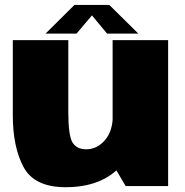

<svg xmlns="http://www.w3.org/2000/svg" viewBox="-20 -756 752 780"><path d="M490.5 0H663V-593H437.5V-90ZM257.5 -593H32V-288.5Q32 -158 76 -76.8Q120 4.5 246.5 4.5Q393.5 4.5 471 -82Q548.5 -168.5 548.5 -251.5L438.5 -290Q438.5 -223.5 406.2 -186.5Q374 -149.5 330.5 -149.5Q291.5 -149.5 274.5 -177.2Q257.5 -205 257.5 -300.5ZM165 -619.5H291L353.5 -693.5L415 -619.5H542L424 -736H282.5Z"/></svg>

Font: Anybody UltraCondensed Thin Black
Style: Regular
Weight: 900
Version: Version 1.111